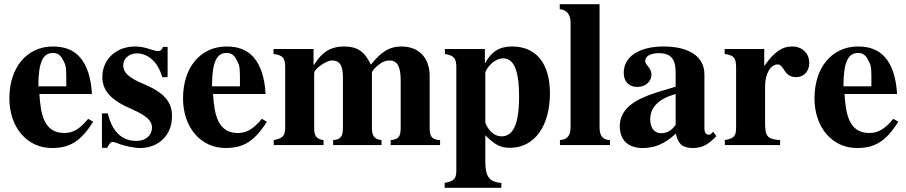

<svg xmlns="http://www.w3.org/2000/svg" viewBox="-20 -696 4346 921"><path d="M403 -126C362 -77 331 -58 288 -58C190 -58 175 -150 169 -245H421C417 -319 399 -382 362 -423C333 -455 292 -473 234 -473C109 -473 25 -373 25 -224C25 -87 108 14 229 14C314 14 367 -17 427 -112ZM298 -282H164C164 -402 188 -442 234 -442C263 -442 275 -425 289 -395C298 -376 298 -355 298 -303Z M784 -326V-471H762C756 -456 750 -451 737 -451C731 -451 722 -453 706 -458C674 -469 651 -473 628 -473C537 -473 471 -411 471 -327C471 -261 512 -215 613 -172C682 -142 709 -117 709 -85C709 -46 679 -20 634 -20C564 -20 518 -65 497 -152H469V13H494C505 -8 511 -15 520 -15C525 -15 533 -13 543 -9C572 3 623 14 651 14C742 14 805 -48 805 -138C805 -209 767 -252 667 -294C599 -322 571 -348 571 -382C571 -415 599 -440 637 -440C664 -440 690 -429 712 -408C733 -388 744 -369 759 -326Z M1236 -126C1195 -77 1164 -58 1121 -58C1023 -58 1008 -150 1002 -245H1254C1250 -319 1232 -382 1195 -423C1166 -455 1125 -473 1067 -473C942 -473 858 -373 858 -224C858 -87 941 14 1062 14C1147 14 1200 -17 1260 -112ZM1131 -282H997C997 -402 1021 -442 1067 -442C1096 -442 1108 -425 1122 -395C1131 -376 1131 -355 1131 -303Z M2091 0V-24C2052 -26 2041 -40 2041 -83V-331C2041 -420 1988 -473 1906 -473C1849 -473 1811 -450 1759 -386C1729 -449 1694 -473 1631 -473C1567 -473 1525 -447 1487 -386H1484V-461H1292V-437C1336 -431 1348 -420 1348 -373V-86C1348 -45 1337 -32 1293 -24V0H1532V-24C1497 -29 1487 -45 1487 -83V-344C1487 -368 1548 -406 1571 -406C1610 -406 1625 -383 1625 -323V-83C1625 -42 1615 -27 1578 -24V0H1810V-24C1775 -28 1764 -45 1764 -83V-348C1764 -353 1778 -371 1791 -381C1812 -399 1831 -406 1849 -406C1887 -406 1902 -373 1902 -311V-83C1902 -41 1892 -27 1854 -24V0Z M2306 -461H2114V-437C2158 -430 2169 -416 2169 -372V118C2169 160 2161 173 2113 181V205H2385V181C2324 178 2308 146 2308 79V-47C2356 0 2381 13 2426 13C2546 13 2618 -94 2618 -249C2618 -396 2548 -473 2437 -473C2378 -473 2340 -452 2306 -392ZM2308 -346C2308 -352 2315 -366 2326 -379C2346 -403 2371 -416 2394 -416C2445 -416 2470 -357 2470 -234C2470 -96 2440 -42 2385 -42C2352 -42 2323 -69 2308 -107Z M2906 0V-24C2873 -25 2856 -41 2856 -87V-676H2665V-652C2700 -649 2717 -624 2717 -587V-87C2717 -43 2700 -27 2666 -24V0Z M3401 -64 3391 -54C3388 -51 3385 -50 3380 -50C3366 -50 3359 -61 3359 -78V-339C3359 -425 3285 -473 3163 -473C3050 -473 2972 -427 2972 -347C2972 -305 2996 -279 3037 -279C3077 -279 3105 -305 3105 -339C3105 -353 3099 -365 3086 -381C3077 -391 3075 -398 3075 -404C3075 -428 3104 -441 3140 -441C3199 -441 3221 -412 3221 -348V-280C3105 -247 3058 -229 3020 -204C2975 -174 2953 -136 2953 -92C2953 -18 2999 14 3063 14C3121 14 3167 -5 3222 -55C3233 -4 3255 14 3304 14C3347 14 3378 -2 3416 -43ZM3221 -97C3199 -66 3175 -57 3151 -57C3121 -57 3099 -80 3099 -124C3099 -182 3141 -223 3221 -245Z M3646 -461H3456V-437C3499 -431 3511 -420 3511 -373V-84C3511 -43 3501 -32 3457 -24V0H3722V-24C3661 -28 3650 -42 3650 -106V-283C3650 -342 3676 -387 3711 -387C3719 -387 3728 -382 3739 -364C3756 -336 3773 -326 3799 -326C3836 -326 3862 -354 3862 -394C3862 -440 3828 -473 3781 -473C3731 -473 3693 -447 3646 -379Z M4265 -126C4224 -77 4193 -58 4150 -58C4052 -58 4037 -150 4031 -245H4283C4279 -319 4261 -382 4224 -423C4195 -455 4154 -473 4096 -473C3971 -473 3887 -373 3887 -224C3887 -87 3970 14 4091 14C4176 14 4229 -17 4289 -112ZM4160 -282H4026C4026 -402 4050 -442 4096 -442C4125 -442 4137 -425 4151 -395C4160 -376 4160 -355 4160 -303Z"/></svg>

Font: STIXGeneral
Style: Bold
Weight: 700
Designer: MicroPress Inc., with final additions and corrections provided by Coen Hoffman, Elsevier (retired)
Version: Version 1.1.0